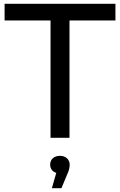

<svg xmlns="http://www.w3.org/2000/svg" viewBox="-20 -720 627 1003"><path d="M4 -700V-613H244V0H343V-613H583V-700ZM293 94C262 94 242 113 242 140C242 161 254 177 274 183L251 263H301L331 191C341 170 344 154 344 140C344 114 324 94 293 94Z"/></svg>

Font: AWKNG-Font Medium
Style: Regular
Weight: 500
Designer: Awakening Church
Foundry: Awakening Church
Version: Version 1.700;PS 001.700;hotconv 1.0.88;makeotf.lib2.5.64775